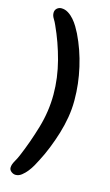

<svg xmlns="http://www.w3.org/2000/svg" viewBox="-125 -804 520 906"><g transform="rotate(15 134.5 -351.5)"><path d="M228.5 -356.4V-350.6Q228.5 -312.5 221.7 -271.5Q214.8 -230.5 202.6 -190.4Q190.4 -150.4 174.8 -111.3Q159.2 -72.3 141.6 -39.1Q135.7 -27.3 126.5 -10.7Q117.2 5.9 105.5 20.5Q93.8 35.2 80.1 45.9Q66.4 56.6 50.8 56.6Q40 56.6 29.8 48.8Q19.5 41 19.5 29.3Q19.5 14.6 30.3 -3.9Q41 -22.5 46.9 -37.1Q78.1 -110.4 102.1 -191.9Q126 -273.4 126 -355.5Q126 -436.5 104.5 -518.6Q83 -600.6 48.8 -674.8Q43 -688.5 34.7 -701.7Q26.4 -714.8 26.4 -728.5Q26.4 -742.2 35.6 -750.5Q44.9 -758.8 57.6 -758.8Q75.2 -758.8 90.8 -749Q106.4 -739.3 119.1 -724.6Q131.8 -710 141.6 -693.4Q151.4 -676.8 158.2 -663.1Q192.4 -592.8 210.4 -513.7Q228.5 -434.6 228.5 -356.4Z"/></g></svg>

Font: Chewy
Style: Regular
Weight: 400
Version: Version 1.001